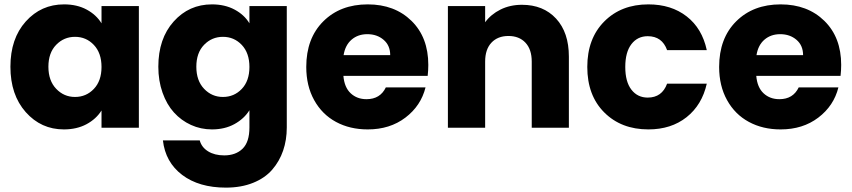

<svg xmlns="http://www.w3.org/2000/svg" viewBox="-20 -586 3908 881"><path d="M273.9 -565.9Q333.5 -565.9 377.7 -542Q421.9 -518.1 445.8 -479V-558.1H617.2V0H445.8V-79.1Q421.4 -40 377 -16.1Q332.5 7.8 272.9 7.8Q168.5 7.8 98.1 -71.5Q27.8 -150.9 27.8 -279.8Q27.8 -408.7 98.1 -487.3Q168.5 -565.9 273.9 -565.9ZM324.2 -417Q273.4 -417 237.8 -380.4Q202.1 -343.8 202.1 -279.8Q202.1 -215.8 237.8 -178.5Q273.4 -141.1 324.2 -141.1Q375.5 -141.1 410.6 -178Q445.8 -214.8 445.8 -278.8Q445.8 -342.8 410.6 -379.9Q375.5 -417 324.2 -417Z M706.5 -279.8Q706.5 -408.7 776.9 -487.3Q847.2 -565.9 952.6 -565.9Q1011.7 -565.9 1056.4 -542Q1101.1 -518.1 1124.5 -479V-558.1H1295.9V-1Q1295.9 56.2 1279.1 105.2Q1262.2 154.3 1229 192.6Q1195.8 231 1141.4 252.9Q1086.9 274.9 1016.6 274.9Q893.1 274.9 815.9 216.6Q738.8 158.2 727.5 58.1H896.5Q904.8 89.8 934.8 108.4Q964.8 127 1008.8 127Q1061.5 127 1093 96.4Q1124.5 65.9 1124.5 -1V-80.1Q1100.1 -41 1055.7 -16.6Q1011.2 7.8 952.6 7.8Q901.4 7.8 856.4 -12.7Q811.5 -33.2 778.3 -69.8Q745.1 -106.4 725.8 -160.9Q706.5 -215.3 706.5 -279.8ZM1002.9 -417Q952.1 -417 916.5 -380.4Q880.9 -343.8 880.9 -279.8Q880.9 -215.8 916.5 -178.5Q952.1 -141.1 1002.9 -141.1Q1054.2 -141.1 1089.4 -178Q1124.5 -214.8 1124.5 -278.8Q1124.5 -342.8 1089.4 -379.9Q1054.2 -417 1002.9 -417Z M1665.5 -429.2Q1622.6 -429.2 1593.3 -404.1Q1564 -378.9 1556.6 -333H1770.5Q1770.5 -377.4 1740.2 -403.3Q1710 -429.2 1665.5 -429.2ZM1932.6 -185.1Q1911.6 -100.6 1840.3 -46.4Q1769 7.8 1667.5 7.8Q1585.4 7.8 1521.7 -26.6Q1458 -61 1421.6 -126.5Q1385.3 -191.9 1385.3 -278.8Q1385.3 -410.2 1463.4 -488Q1541.5 -565.9 1667.5 -565.9Q1791 -565.9 1868.2 -490.2Q1945.3 -414.6 1945.3 -288.1Q1945.3 -263.7 1942.4 -237.8H1555.7Q1560.1 -185.1 1589.1 -158Q1618.2 -130.9 1661.6 -130.9Q1724.6 -130.9 1750.5 -185.1Z M2419.9 0V-303.2Q2419.9 -359.4 2391.1 -390.1Q2362.3 -420.9 2313 -420.9Q2263.7 -420.9 2234.9 -390.1Q2206.1 -359.4 2206.1 -303.2V0H2035.2V-558.1H2206.1V-483.9Q2232.9 -520.5 2276.6 -542.2Q2320.3 -564 2375 -564Q2473.1 -564 2531.7 -500.5Q2590.3 -437 2590.3 -326.2V0Z M2674.8 -278.8Q2674.8 -409.2 2752.7 -487.5Q2830.6 -565.9 2955.1 -565.9Q3060.1 -565.9 3130.9 -510.7Q3201.7 -455.6 3223.1 -356H3041Q3018.1 -419.9 2952.1 -419.9Q2905.3 -419.9 2877.2 -383.3Q2849.1 -346.7 2849.1 -278.8Q2849.1 -210.9 2877.2 -174.6Q2905.3 -138.2 2952.1 -138.2Q3017.6 -138.2 3041 -202.1H3223.1Q3201.2 -104.5 3130.4 -48.3Q3059.6 7.8 2955.1 7.8Q2830.6 7.8 2752.7 -70.1Q2674.8 -147.9 2674.8 -278.8Z M3560.1 -429.2Q3517.1 -429.2 3487.8 -404.1Q3458.5 -378.9 3451.2 -333H3665Q3665 -377.4 3634.8 -403.3Q3604.5 -429.2 3560.1 -429.2ZM3827.1 -185.1Q3806.2 -100.6 3734.9 -46.4Q3663.6 7.8 3562 7.8Q3480 7.8 3416.3 -26.6Q3352.5 -61 3316.2 -126.5Q3279.8 -191.9 3279.8 -278.8Q3279.8 -410.2 3357.9 -488Q3436 -565.9 3562 -565.9Q3685.5 -565.9 3762.7 -490.2Q3839.8 -414.6 3839.8 -288.1Q3839.8 -263.7 3836.9 -237.8H3450.2Q3454.6 -185.1 3483.6 -158Q3512.7 -130.9 3556.2 -130.9Q3619.1 -130.9 3645 -185.1Z"/></svg>

Font: SVN-Poppins
Style: Bold
Weight: 700
Designer: Ninad Kale (Devanagari), Jonny Pinhorn (Latin)
Foundry: Indian Type Foundry
Version: Version 3.200;PS 1.000;hotconv 16.6.54;makeotf.lib2.5.65590